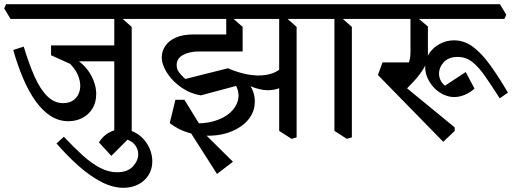

<svg xmlns="http://www.w3.org/2000/svg" viewBox="-50 -628 2438 914"><path d="M276 -51Q230 -51 191 -76Q152 -101 119.5 -146.5Q87 -192 60.5 -254Q34 -316 13 -390L63 -406Q87 -326 114 -265Q141 -204 174.5 -170.5Q208 -137 251 -137Q283 -137 303.5 -154Q324 -171 330 -199Q336 -227 325 -260Q314 -293 284 -324L193 -365V-386H202Q268 -377 314 -345Q360 -313 384 -269Q408 -225 408 -180Q408 -140 390 -111Q372 -82 342 -66.5Q312 -51 276 -51ZM303 -336 193 -373V-412H521L518 -336ZM553 33 494 -5V-562L519 -551L577 -500V26ZM0 -538 -30 -588 -21 -608H667L697 -558L688 -538Z M538 266Q487 266 433.5 238.5Q380 211 326 163.5Q272 116 219 55L254 23Q301 73 343.5 111.5Q386 150 426.5 171Q467 192 507 192Q557 192 582.5 164.5Q608 137 608 106Q608 85 595.5 66Q583 47 557 37L480 114L421 50Q441 18 470 2.5Q499 -13 530 -13Q561 -13 587.5 0Q614 13 633.5 34.5Q653 56 664 83.5Q675 111 675 140Q675 178 656.5 206.5Q638 235 607 250.5Q576 266 538 266Z M1338 33 1279 -5V-562L1304 -551L1362 -500V26ZM1289 -212Q1258 -198 1222.5 -198.5Q1187 -199 1140 -218.5Q1093 -238 1026 -279L1035 -303Q1083 -282 1130 -273.5Q1177 -265 1217.5 -271.5Q1258 -278 1286 -301ZM1177 -538 1147 -588 1156 -608H1452L1482 -558L1473 -538ZM942 18Q894 18 846 3.5Q798 -11 758 -42L785 -153H828L911 -18L855 -42Q919 -37 967.5 -51Q1016 -65 1045.5 -91.5Q1075 -118 1083 -151.5Q1091 -185 1074 -219L906 -174Q856 -182 813.5 -211.5Q771 -241 745.5 -280.5Q720 -320 720 -356Q720 -383 736 -408Q752 -433 785.5 -448.5Q819 -464 871 -464H1031L1105 -383H897Q852 -383 821.5 -366.5Q791 -350 791 -318Q791 -299 802 -284Q813 -269 832 -252L1035 -303Q1089 -282 1126 -240Q1163 -198 1163 -145Q1163 -114 1151 -88.5Q1139 -63 1118 -43.5Q1097 -24 1069 -10Q1041 4 1009 11Q977 18 942 18ZM983 200 840 -24 883 -32 1059 142ZM1105 -383 1027 -394V-562L1047 -551L1105 -500ZM667 -538 637 -588 646 -608H1205L1235 -558L1226 -538Z M1601 33 1542 -5V-562L1567 -551L1625 -500V26ZM1452 -538 1422 -588 1431 -608H1715L1745 -558L1736 -538Z M2112 -166Q2087 -166 2062 -177.5Q2037 -189 2017.5 -209Q1998 -229 1986 -255Q1974 -281 1974 -309Q1974 -346 1993.5 -374.5Q2013 -403 2044.5 -419.5Q2076 -436 2111 -436Q2161 -436 2203 -404Q2245 -372 2285 -316Q2325 -260 2368 -187L2329 -160Q2288 -224 2257.5 -267.5Q2227 -311 2197 -334Q2167 -357 2129 -357Q2086 -357 2063 -332.5Q2040 -308 2040 -277Q2040 -262 2046.5 -247.5Q2053 -233 2068 -220L2167 -285L2209 -206Q2187 -187 2162 -176.5Q2137 -166 2112 -166ZM1865 -538 1835 -588 1844 -608H2330L2360 -558L2351 -538ZM2060 47 1749 -271 1771 -331H1903L1858 -232L2114 -22L2115 -5ZM1863 -183 1814 -269Q1841 -277 1861 -289Q1881 -301 1892.5 -322.5Q1904 -344 1904 -378V-554L1938 -543L1987 -502V-369Q1987 -336 1967.5 -303.5Q1948 -271 1919.5 -240.5Q1891 -210 1863 -183ZM1715 -538 1685 -588 1694 -608H2107L2137 -558L2128 -538Z"/></svg>

Font: Eczar
Style: Regular
Weight: 400
Designer: Vaibhav Singh
Foundry: Rosetta Type Foundry
Version: Version 2.000